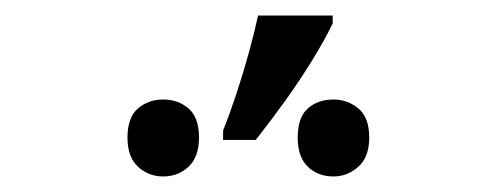

<svg xmlns="http://www.w3.org/2000/svg" viewBox="-20 -858 640 247"><path d="M267 -690Q275 -710 283.5 -735.5Q292 -761 299.5 -788Q307 -815 312 -838H408V-828Q398 -807 382 -781Q366 -755 347 -728.5Q328 -702 309 -678H267ZM190 -631Q171 -631 157.5 -643.5Q144 -656 144 -681Q144 -707 157.5 -718.5Q171 -730 190 -730Q209 -730 222.5 -718.5Q236 -707 236 -681Q236 -656 222.5 -643.5Q209 -631 190 -631ZM409 -631Q389 -631 376 -643.5Q363 -656 363 -681Q363 -707 376 -718.5Q389 -730 409 -730Q427 -730 441 -718.5Q455 -707 455 -681Q455 -656 441 -643.5Q427 -631 409 -631Z"/></svg>

Font: Noto Sans Mono
Style: Regular
Weight: 400
Designer: Monotype Design Team
Foundry: Monotype Imaging Inc.
Version: Version 2.014